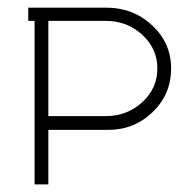

<svg xmlns="http://www.w3.org/2000/svg" viewBox="-20 -484 504 504"><path d="M106.9 -429.2V-179.2H257.8Q313.5 -179.2 353.3 -215.6Q393.1 -252 393.1 -304.2Q393.1 -356.4 353.3 -392.8Q313.5 -429.2 257.8 -429.2ZM70.8 -429.2H54.2V-463.9H258.8Q329.6 -463.9 379.4 -417.5Q429.2 -371.1 429.2 -304.2Q429.2 -236.8 380.9 -189.9Q332.5 -143.1 264.2 -143.1H106.9V0H70.8Z"/></svg>

Font: RawengulkPcs
Style: Regular
Weight: 400
Version: Version 0.92